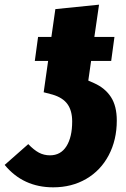

<svg xmlns="http://www.w3.org/2000/svg" viewBox="-59 -783 540 822"><path d="M441 -267Q441 -184 406.5 -118.5Q372 -53 310 -17Q248 19 169 19Q40 19 -39 -77L62 -166Q86 -141 107.5 -129.5Q129 -118 155 -118Q201 -118 225.5 -157Q250 -196 250 -263Q250 -309 230 -337Q210 -365 166 -378L128 -388L147 -522H90L104 -625H161L178 -744L365 -763L345 -625H431L417 -522H331L319 -438L344 -427Q391 -406 416 -367.5Q441 -329 441 -267Z"/></svg>

Font: Fira Sans Condensed Black
Style: Italic
Weight: 900
Width: 3
Italic angle: -8°
Designer: Carrois Corporate & Edenspiekermann AG
Foundry: Carrois Corporate GbR & Edenspiekermann AG
Version: Version 4.203